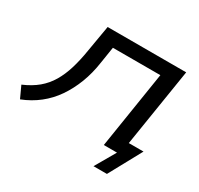

<svg xmlns="http://www.w3.org/2000/svg" viewBox="-185 -923 1347 1300"><g transform="rotate(30 489.0 -273.0)"><path d="M691 159 783 0H680L775 -601H404L384 -474Q371 -384 341.5 -307.5Q312 -231 269 -168.5Q226 -106 167 -59.5Q108 -13 34 16L-8 -75Q60 -104 106.5 -143Q153 -182 184 -234.5Q215 -287 235 -353Q255 -419 268 -500L303 -705H917L820 -96H935L796 159Z"/></g></svg>

Font: Nunito Sans 7pt Expanded SemiBold
Style: Italic
Weight: 600
Width: 7
Italic angle: -9°
Designer: Vernon Adams
Foundry: Vernon Adams
Version: Version 3.101;gftools[0.9.27]